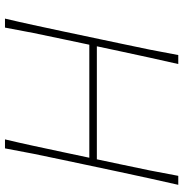

<svg xmlns="http://www.w3.org/2000/svg" viewBox="-2 -752 753 790"><g transform="rotate(90 375.0 -356.5)"><path d="M56 0Q70.5 -61 82.5 -117Q94.5 -173 108.5 -238L158 -472.5Q172.5 -539.5 183.8 -596Q195 -652.5 206 -713H243Q229 -652.5 216.8 -596Q204.5 -539.5 190 -472L170 -378H635L655 -472.5Q669.5 -539.5 680.8 -596Q692 -652.5 703 -713H740Q726 -652.5 713.8 -596Q701.5 -539.5 687 -472L637.5 -238.5Q623.5 -173 612.2 -117Q601 -61 590 0H553Q567.5 -61 579.5 -117Q591.5 -173 605.5 -238.5L628.5 -347H163.5L140.5 -238Q126.5 -173 115.2 -117Q104 -61 93 0Z"/></g></svg>

Font: Commissioner Flair Thin
Style: Italic
Weight: 100
Italic angle: -12°
Designer: Kostas Bartsokas
Foundry: Kostas Bartsokas
Version: Version 1.000; ttfautohint (v1.8.3)